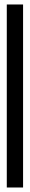

<svg xmlns="http://www.w3.org/2000/svg" viewBox="-20 -790 135 857"><path d="M83 -770V46.9H10.3V-770Z"/></svg>

Font: Flanker
Style: Bold Italic
Weight: 700
Italic angle: -12°
Designer: Flanker
Version: Version 2.000